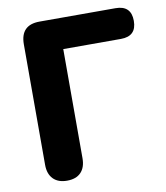

<svg xmlns="http://www.w3.org/2000/svg" viewBox="-81 -772 735 849"><g transform="rotate(-10 286.5 -348.0)"><path d="M152 9Q112 9 90 -13.5Q68 -36 68 -77V-618Q68 -705 154 -705H495Q565 -705 565 -636Q565 -567 495 -567H236V-77Q236 -36 214.5 -13.5Q193 9 152 9Z"/></g></svg>

Font: Chiron GoRound TC EB
Style: Regular
Weight: 700
Designer: Ryoko NISHIZUKA 西塚涼子 (kana, bopomofo & ideographs); Paul D. Hunt (Latin, Greek & Cyrillic); Sandoll Communications 산돌커뮤니
Foundry: Adobe
Version: Version 1.000;hotconv 1.1.1;makeotfexe 2.6.0